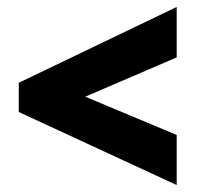

<svg xmlns="http://www.w3.org/2000/svg" viewBox="-20 -637 566 552"><path d="M488 -105V-249L225 -359L488 -472V-617L34 -399V-315Z"/></svg>

Font: Noto Sans Arabic UI Cn Bk
Style: Regular
Weight: 900
Width: 3
Designer: Monotype Design Team, Nadine Chahine and Nizar Qandah
Foundry: Monotype Imaging Inc.
Version: Version 2.010